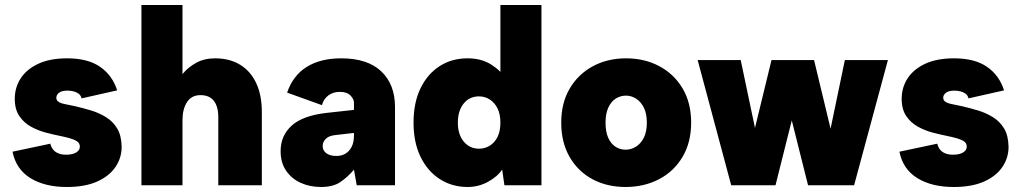

<svg xmlns="http://www.w3.org/2000/svg" viewBox="-20 -740 4078 767"><path d="M181 -166Q185 -151 193 -141.5Q201 -132 214 -127Q227 -122 244 -122Q270 -122 284.5 -131Q299 -140 299 -154Q299 -168 287.5 -175.5Q276 -183 258 -188Q240 -193 220 -197Q195 -202 164 -210Q133 -218 104.5 -233.5Q76 -249 57.5 -276Q39 -303 39 -345Q39 -391 63 -427.5Q87 -464 133.5 -485.5Q180 -507 248 -507Q331 -507 380 -473Q429 -439 448 -379L306 -347Q303 -359 294.5 -365.5Q286 -372 274 -375Q262 -378 250 -378Q227 -378 216 -369.5Q205 -361 205 -350Q205 -341 211 -335.5Q217 -330 227.5 -327Q238 -324 252.5 -321.5Q267 -319 283 -315Q313 -308 344.5 -298.5Q376 -289 403.5 -272Q431 -255 448 -227Q465 -199 466 -154Q466 -109 441 -72.5Q416 -36 367.5 -14.5Q319 7 247 7Q159 7 101.5 -28.5Q44 -64 30 -134Z M545 -720H709V-444Q731 -471 763.5 -489Q796 -507 839 -507Q897 -507 939 -481.5Q981 -456 1003.5 -408Q1026 -360 1026 -292V0H852V-272Q852 -315 834 -337.5Q816 -360 781 -360Q745 -360 727 -332Q709 -304 709 -260V0H545Z M1405 0 1394 -62Q1367 -31 1338.5 -12Q1310 7 1262 7Q1218 7 1181.5 -9.5Q1145 -26 1123 -58Q1101 -90 1101 -136Q1101 -198 1145 -238Q1189 -278 1284 -289L1394 -301V-330Q1394 -344 1380 -358.5Q1366 -373 1337 -373Q1311 -373 1292 -359Q1273 -345 1266 -320L1127 -370Q1150 -438 1205 -472.5Q1260 -507 1343 -507Q1448 -507 1503 -455Q1558 -403 1558 -312V0ZM1394 -209 1316 -200Q1293 -197 1281 -185Q1269 -173 1269 -156Q1269 -139 1283.5 -128Q1298 -117 1324 -117Q1345 -117 1360.5 -126.5Q1376 -136 1385 -154Q1394 -172 1394 -199Z M2003 -422H1979V-720H2143V0H1995L1986 -63Q1968 -35 1930 -14Q1892 7 1848 7Q1786 7 1737 -24.5Q1688 -56 1660 -113.5Q1632 -171 1632 -250Q1632 -330 1660 -387.5Q1688 -445 1736.5 -476Q1785 -507 1848 -507Q1903 -507 1942.5 -482Q1982 -457 2003 -422ZM1809 -250Q1809 -203 1832.5 -174.5Q1856 -146 1894 -146Q1917 -146 1936.5 -158Q1956 -170 1967.5 -193Q1979 -216 1979 -250Q1979 -284 1967.5 -307Q1956 -330 1936.5 -342.5Q1917 -355 1894 -355Q1855 -355 1832 -326Q1809 -297 1809 -250Z M2479 7Q2405 7 2347 -24Q2289 -55 2255.5 -113Q2222 -171 2222 -250Q2222 -329 2256 -386.5Q2290 -444 2348.5 -475.5Q2407 -507 2481 -507Q2555 -507 2614 -475.5Q2673 -444 2707 -386.5Q2741 -329 2741 -250Q2741 -171 2706.5 -113Q2672 -55 2612.5 -24Q2553 7 2479 7ZM2479 -142Q2501 -142 2520.5 -154Q2540 -166 2552 -190Q2564 -214 2564 -250Q2564 -286 2552 -310Q2540 -334 2521 -346Q2502 -358 2481 -358Q2458 -358 2439.5 -346Q2421 -334 2410 -310Q2399 -286 2399 -250Q2399 -214 2409.5 -190Q2420 -166 2438.5 -154Q2457 -142 2479 -142Z M3078 0H2901L2767 -500H2939L2996 -229L3062 -500H3232L3298 -226L3355 -500H3527L3392 0H3208L3143 -259Z M3724 -166Q3728 -151 3736 -141.5Q3744 -132 3757 -127Q3770 -122 3787 -122Q3813 -122 3827.5 -131Q3842 -140 3842 -154Q3842 -168 3830.5 -175.5Q3819 -183 3801 -188Q3783 -193 3763 -197Q3738 -202 3707 -210Q3676 -218 3647.5 -233.5Q3619 -249 3600.5 -276Q3582 -303 3582 -345Q3582 -391 3606 -427.5Q3630 -464 3676.5 -485.5Q3723 -507 3791 -507Q3874 -507 3923 -473Q3972 -439 3991 -379L3849 -347Q3846 -359 3837.5 -365.5Q3829 -372 3817 -375Q3805 -378 3793 -378Q3770 -378 3759 -369.5Q3748 -361 3748 -350Q3748 -341 3754 -335.5Q3760 -330 3770.5 -327Q3781 -324 3795.5 -321.5Q3810 -319 3826 -315Q3856 -308 3887.5 -298.5Q3919 -289 3946.5 -272Q3974 -255 3991 -227Q4008 -199 4009 -154Q4009 -109 3984 -72.5Q3959 -36 3910.5 -14.5Q3862 7 3790 7Q3702 7 3644.5 -28.5Q3587 -64 3573 -134Z"/></svg>

Font: Albert Sans Black
Style: Regular
Weight: 900
Designer: Andreas Rasmussen
Foundry: a.Foundry
Version: Version 1.025